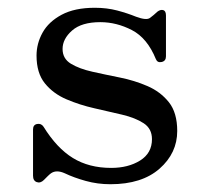

<svg xmlns="http://www.w3.org/2000/svg" viewBox="-20 -462 512 494"><path d="M264 12Q231 12 200.5 3.5Q170 -5 147 -16Q125 -26 111 -16Q107 -13 102 -8Q97 -3 93 1Q84 10 74.5 6.5Q65 3 65 -10V-129Q65 -141 75.5 -143Q86 -145 92 -136Q126 -81 167.5 -55.5Q209 -30 266 -30Q310 -30 340.5 -49Q371 -68 371 -104Q371 -131 349.5 -145Q328 -159 294 -167Q260 -175 222.5 -183.5Q185 -192 151 -206.5Q117 -221 95.5 -247.5Q74 -274 74 -319Q74 -350 89.5 -378Q105 -406 138.5 -424Q172 -442 224 -442Q255 -442 281.5 -435Q308 -428 330 -419Q357 -409 366 -416Q370 -419 375.5 -423.5Q381 -428 385 -432Q393 -438 400 -436Q407 -434 407 -422V-317Q407 -305 396 -302.5Q385 -300 381 -310Q359 -364 319.5 -384.5Q280 -405 238 -405Q190 -405 165.5 -383.5Q141 -362 141 -336Q141 -311 162.5 -298Q184 -285 217.5 -277.5Q251 -270 288.5 -262.5Q326 -255 359.5 -240.5Q393 -226 414.5 -199Q436 -172 436 -125Q436 -68 390.5 -28Q345 12 264 12Z"/></svg>

Font: Zen Old Mincho
Style: Regular
Weight: 400
Designer: Yoshimichi Ohira
Foundry: Positype
Version: Version 1.001